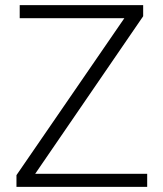

<svg xmlns="http://www.w3.org/2000/svg" viewBox="-20 -731 639 751"><path d="M555.7 -51.3V0H44.4V-45.9L466.3 -659.7H57.1V-710.9H540V-667.5L117.7 -51.3Z"/></svg>

Font: Vazirmatn FD ExtraLight
Style: Regular
Weight: 200
Designer: Saber Rastikerdar
Foundry: Saber Rastikerdar
Version: Version 33.003